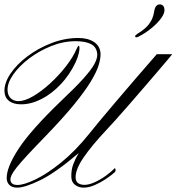

<svg xmlns="http://www.w3.org/2000/svg" viewBox="-20 -858 809 879"><path d="M59.1 1Q35.6 1 23.7 -10.5Q11.7 -22 10.7 -40Q8.8 -90.8 65.2 -177Q121.6 -263.2 258.8 -395Q326.7 -459 362.8 -499.5Q398.9 -540 412.4 -565.4Q425.8 -590.8 425.3 -608.9Q423.3 -641.6 397.7 -655.5Q372.1 -669.4 326.7 -669.4Q270 -669.4 214.1 -647Q158.2 -624.5 112.5 -589.6Q66.9 -554.7 40 -515.9Q13.2 -477.1 14.6 -444.3Q15.6 -420.4 29.5 -407.7Q43.5 -395 64.5 -395Q92.8 -395 131.1 -417.2Q169.4 -439.5 209 -475.6Q248.5 -511.7 281.2 -553.5Q314 -595.2 330.6 -633.8Q336.9 -648.4 339.8 -648.4Q343.8 -648.4 343.8 -639.6Q344.7 -631.8 340.3 -613Q335.9 -594.2 326.2 -572.8Q298.8 -515.1 257.6 -471.7Q216.3 -428.2 169.2 -404.3Q122.1 -380.4 76.7 -380.4Q41 -380.4 21.2 -396Q1.5 -411.6 0.5 -439Q-1 -477.5 27.6 -520.3Q56.2 -563 105.5 -600.1Q154.8 -637.2 215.6 -660.6Q276.4 -684.1 338.9 -684.1Q382.8 -684.1 410.6 -665.5Q438.5 -647 440.4 -612.3Q440.9 -589.8 431.4 -558.8Q421.9 -527.8 395.3 -484.1Q368.7 -440.4 319.6 -380.1Q270.5 -319.8 191.9 -238.3Q138.2 -183.1 105.5 -147.7Q72.8 -112.3 55.7 -90.6Q38.6 -68.8 33 -56.4Q27.3 -43.9 27.8 -35.2Q28.8 -11.2 60.1 -11.2Q89.8 -11.2 143.1 -36.9Q196.3 -62.5 260.7 -114.7Q325.2 -167 389.2 -246.6Q403.3 -264.6 433.8 -301.3Q464.4 -337.9 506.3 -387.5Q548.3 -437 597.4 -494.1Q646.5 -551.3 697.8 -609.9H768.6Q765.1 -605.5 746.1 -582.8Q727.1 -560.1 698 -526.1Q668.9 -492.2 635.5 -453.4Q602.1 -414.6 569.3 -377Q536.6 -339.4 509.5 -309.1Q482.4 -278.8 466.8 -262.7Q399.4 -190.9 362.1 -136.2Q324.7 -81.5 326.2 -43.9Q327.1 -26.4 338.6 -19Q350.1 -11.7 366.2 -11.7Q386.2 -11.7 411.9 -22.9Q437.5 -34.2 462.6 -52Q487.8 -69.8 505.9 -88.4Q508.3 -86.9 509.3 -80.1Q509.3 -74.7 506.8 -70.8Q490.2 -55.7 465.6 -39.1Q440.9 -22.5 413.8 -10.7Q386.7 1 362.8 1Q341.3 1 324.5 -11Q307.6 -22.9 306.6 -46.9Q305.2 -79.6 315.9 -107.4Q326.7 -135.3 340.3 -157.2Q233.9 -66.9 164.1 -33Q94.2 1 59.1 1ZM603.5 -687Q600.6 -687 599.4 -689.9Q598.1 -692.9 598.1 -692.9Q598.1 -694.8 610.8 -704.6Q624.5 -712.4 640.1 -725.1Q655.8 -737.8 666 -753.4Q672.4 -762.7 677 -773.2Q681.6 -783.7 685.5 -803.2Q689.9 -837.9 711.9 -837.9Q720.7 -837.9 726.8 -831.5Q732.9 -825.2 732.9 -811Q732.9 -795.9 718.5 -775.6Q704.1 -755.4 680.4 -734.9Q656.7 -714.4 628.9 -698.2Q610.4 -687 603.5 -687Z"/></svg>

Font: Pinyon Script
Style: Regular
Weight: 400
Designer: Nicole Fally, Eben Sorkin
Foundry: Sorkin Type Co.
Version: Version 1.008; ttfautohint (v1.8.4.7-5d5b)